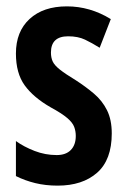

<svg xmlns="http://www.w3.org/2000/svg" viewBox="-20 -573 397 603"><path d="M331 -154Q331 -71 285 -30.5Q239 10 161 10Q123 10 90.5 2Q58 -6 30 -20V-130Q55 -112 88.5 -99Q122 -86 158 -86Q187 -86 202.5 -102Q218 -118 218 -146Q218 -161 213 -174.5Q208 -188 191 -202.5Q174 -217 139 -236Q85 -267 57.5 -305Q30 -343 30 -405Q30 -474 73 -513.5Q116 -553 190 -553Q263 -553 328 -513L293 -423Q269 -438 247 -448.5Q225 -459 194 -459Q140 -459 140 -408Q140 -392 145.5 -380Q151 -368 168 -354.5Q185 -341 218 -321Q249 -301 275 -279Q301 -257 316 -227Q331 -197 331 -154Z"/></svg>

Font: Noto Sans Gurmukhi ExtraCondensed SemiBold
Style: Regular
Weight: 600
Width: 2
Designer: Jelle Bosma - Monotype Design Team
Foundry: Monotype Imaging Inc.
Version: Version 2.004; ttfautohint (v1.8.4.7-5d5b)